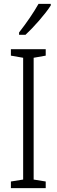

<svg xmlns="http://www.w3.org/2000/svg" viewBox="-20 -967 291 987"><path d="M241 -939V-947H178C150 -898 119 -853 78 -800V-788H111C151 -825 212 -893 241 -939ZM215 0V-34L153 -44V-670L215 -681V-714H36V-681L99 -670V-44L36 -34V0Z"/></svg>

Font: Noto Sans Arabic ExtCond Light
Style: Regular
Weight: 300
Width: 2
Designer: Monotype Design Team, Nadine Chahine, Nizar Qandah and Khaled Hosny
Foundry: Monotype Imaging Inc.
Version: Version 2.012